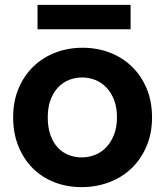

<svg xmlns="http://www.w3.org/2000/svg" viewBox="-20 -759 678 788"><path d="M604 -277Q604 -212 581.5 -159Q559 -106 520 -68.5Q481 -31 428 -11Q375 9 315 9Q255 9 203.5 -11Q152 -31 114.5 -68.5Q77 -106 55.5 -159Q34 -212 34 -277Q34 -343 56 -395.5Q78 -448 116.5 -485.5Q155 -523 207 -543Q259 -563 319 -563Q379 -563 431 -543Q483 -523 521.5 -485.5Q560 -448 582 -395.5Q604 -343 604 -277ZM176 -277Q176 -236 187 -205Q198 -174 217 -153.5Q236 -133 261.5 -123Q287 -113 315 -113Q343 -113 369 -123Q395 -133 415 -153.5Q435 -174 447.5 -205Q460 -236 460 -277Q460 -319 448 -349.5Q436 -380 416 -400.5Q396 -421 370.5 -431Q345 -441 317 -441Q289 -441 263.5 -431Q238 -421 218.5 -400.5Q199 -380 187.5 -349.5Q176 -319 176 -277ZM134 -739H516V-639H134Z"/></svg>

Font: SVN-Poppins SemiBold
Style: Regular
Weight: 600
Designer: Ninad Kale (Devanagari), Jonny Pinhorn (Latin)
Foundry: Indian Type Foundry
Version: Version 3.002 2017